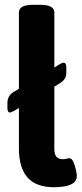

<svg xmlns="http://www.w3.org/2000/svg" viewBox="-20 -774 341 802"><path d="M147 -754Q207 -754 207 -722V-492L231 -507Q236 -509 239.5 -510.5Q243 -512 246 -512Q257 -512 257 -492V-472Q257 -456 250.5 -445.5Q244 -435 231 -427L207 -412V-152Q207 -130 215.5 -119.5Q224 -109 243 -109Q250 -109 258 -111Q266 -113 270 -113Q280 -113 287 -96.5Q294 -80 297.5 -62.5Q301 -45 301 -41Q301 -18 283.5 -7.5Q266 3 243 5.5Q220 8 205 8Q170 8 142.5 -1.5Q115 -11 96.5 -31Q78 -51 68.5 -81.5Q59 -112 59 -154V-323L37 -310Q26 -304 21 -304Q11 -304 11 -324V-344Q11 -374 37 -390L59 -403V-722Q59 -754 119 -754Z"/></svg>

Font: Asap VF Beta
Style: Regular
Weight: 400
Designer: Pablo Cosgaya
Foundry: Pablo Cosgaya
Version: Version 1.007